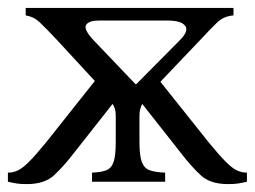

<svg xmlns="http://www.w3.org/2000/svg" viewBox="-29 -460 645 486"><path d="M39 6Q23 6 13.5 4.5Q4 3 -9 0V-23Q4 -23 16 -28.5Q28 -34 44.5 -50.5Q61 -67 88 -100L211 -255L116 -358Q86 -390 71 -404Q56 -418 36 -421V-440H562V-421Q537 -419 520.5 -403Q504 -387 477 -358L377 -253L499 -100Q526 -67 542.5 -50.5Q559 -34 571 -28.5Q583 -23 596 -23V0Q583 3 573.5 4.5Q564 6 548 6Q503 6 479 -16.5Q455 -39 431 -70L331 -197Q328 -191 326 -184Q324 -177 324 -167V-101Q324 -66 330 -50Q336 -34 350 -29Q364 -24 389 -23V0H204V-23Q227 -24 240 -29Q253 -34 258.5 -50Q264 -66 264 -101V-167Q264 -177 262 -184Q260 -191 256 -197L156 -70Q132 -39 108 -16.5Q84 6 39 6ZM314 -247H316L426 -358Q450 -382 439.5 -395Q429 -408 395 -408H221Q196 -408 189 -397Q182 -386 208 -358Z"/></svg>

Font: Bona Nova
Style: Regular
Weight: 400
Designer: Mateusz Machalski
Foundry: Capitalics
Version: Version 4.001; ttfautohint (v1.8.3)